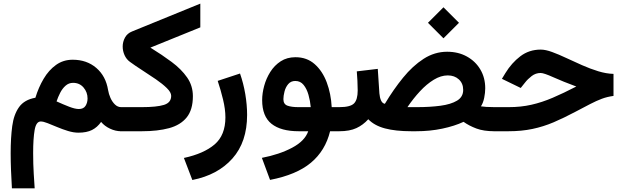

<svg xmlns="http://www.w3.org/2000/svg" viewBox="-20 -715 3398 1046"><path d="M568.8 -224.6Q572.3 -203.1 581.8 -181.6Q591.3 -160.2 606.2 -145.8Q621.1 -131.3 640.1 -131.3H653.3V0H640.1Q608.9 0 579.1 -14.2Q549.3 -28.3 530.8 -50.8Q510.3 -21.5 481.2 -6.8Q452.1 7.8 407.2 7.8Q380.4 7.8 350.3 -1.5Q320.3 -10.7 291.7 -22.7Q263.2 -34.7 239.7 -43.9Q216.3 -53.2 202.1 -53.2Q176.8 -53.2 168.7 -6.6Q160.6 40 160.6 118.7Q160.6 179.2 163.8 231.7Q167 284.2 168.9 311H44.9Q42 259.8 40 212.2Q38.1 164.6 38.1 119.6Q38.1 36.1 46.6 -27.8Q55.2 -91.8 84 -131.8Q112.8 -171.9 172.9 -182.6Q189.9 -238.8 217.8 -285.9Q245.6 -333 285.2 -361.3Q324.7 -389.6 376 -389.6Q452.6 -389.6 504.6 -345Q556.6 -300.3 568.8 -224.6ZM457 -178.7Q457 -212.4 435.3 -238Q413.6 -263.7 377.9 -263.7Q355 -263.7 337.4 -248.3Q319.8 -232.9 307.9 -209.5Q295.9 -186 288.1 -162.6Q324.7 -146 356.9 -133.5Q389.2 -121.1 409.2 -121.1Q435.1 -121.1 446 -138.4Q457 -155.8 457 -178.7Z M799.3 -455.6Q862.8 -416.5 915.3 -377.4Q967.8 -338.4 999.3 -293.2Q1030.8 -248 1030.8 -190.9Q1030.8 -117.2 997.1 -75.4Q963.4 -33.7 901.1 -16.8Q838.9 0 752.9 0H633.8V-131.3H752.4Q834 -131.3 873.3 -143.6Q912.6 -155.8 912.6 -192.9Q912.6 -211.9 888.9 -235.1Q865.2 -258.3 829.3 -283Q793.5 -307.6 755.4 -332Q717.3 -356.4 688 -377.9Q668.5 -392.1 658.4 -414.8Q648.4 -437.5 648.4 -461.4Q648.4 -487.3 660.9 -510.3Q673.3 -533.2 699.2 -543.5L1071.3 -695.3V-565.9Z M1027.8 265.6 981.9 145.5Q1090.3 122.1 1149.2 71.8Q1208 21.5 1208 -75.7Q1208 -119.6 1195.1 -173.1Q1182.1 -226.6 1166 -274.4L1287.6 -314.5Q1306.2 -261.7 1316.2 -202.9Q1326.2 -144 1326.2 -88.9Q1326.2 58.6 1246.3 148.4Q1166.5 238.3 1027.8 265.6Z M1589.8 -403.3Q1651.9 -403.3 1694.3 -365.7Q1736.8 -328.1 1760 -266.4Q1783.2 -204.6 1787.1 -131.3H1828.1V0H1778.3Q1752.4 106 1673.8 171.6Q1595.2 237.3 1451.2 265.1L1406.7 145Q1502.4 126.5 1571.5 89.8Q1640.6 53.2 1659.2 0H1607.4Q1510.3 0 1459.2 -40.5Q1408.2 -81.1 1408.2 -169.9Q1408.2 -206.5 1419.2 -247.1Q1430.2 -287.6 1452.6 -323.2Q1475.1 -358.9 1509.3 -381.1Q1543.5 -403.3 1589.8 -403.3ZM1606 -131.3H1672.9Q1669.9 -165.5 1660.6 -198.2Q1651.4 -231 1634 -252.4Q1616.7 -273.9 1588.9 -273.9Q1564.5 -273.9 1550 -256.6Q1535.6 -239.3 1529.8 -215.8Q1523.9 -192.4 1523.9 -174.8Q1523.9 -147.5 1545.9 -139.4Q1567.9 -131.3 1606 -131.3Z M2396 -675.3 2480.5 -590.8 2396 -506.3 2311.5 -590.8ZM2246.6 0H2220.7Q2135.3 0 2077.4 -15.4Q2019.5 -30.8 1986.3 -65.4Q1958.5 -34.2 1921.6 -17.1Q1884.8 0 1828.6 0H1808.6L1809.1 -131.3H1828.6Q1888.7 -131.3 1908.7 -151.6Q1928.7 -171.9 1928.7 -222.2Q1928.7 -249.5 1927.2 -275.1Q1925.8 -300.8 1923.8 -326.2L2038.1 -339.8L2046.9 -206.1Q2048.8 -183.6 2055.9 -167.7Q2063 -151.9 2076.7 -149.4Q2123.5 -227.5 2175.8 -291.7Q2228 -356 2287.8 -394.5Q2347.7 -433.1 2416 -433.1Q2476.6 -433.1 2523.4 -407.2Q2570.3 -381.3 2596.9 -336.4Q2623.5 -291.5 2623.5 -233.9Q2623.5 -210 2617.9 -182.1Q2612.3 -154.3 2600.1 -135.7Q2612.3 -133.8 2629.4 -132.6Q2646.5 -131.3 2673.3 -131.3H2688V0H2673.8Q2614.7 0 2575.2 -14.9Q2535.6 -29.8 2505.4 -51.3Q2456.5 -28.3 2389.6 -14.2Q2322.8 0 2246.6 0ZM2419.4 -304.2Q2381.8 -304.2 2343 -280.5Q2304.2 -256.8 2267.8 -217.5Q2231.4 -178.2 2199.7 -131.3H2251Q2322.3 -131.3 2379.4 -138.9Q2436.5 -146.5 2470 -166.7Q2503.4 -187 2503.4 -225.1Q2503.4 -260.7 2479.7 -282.5Q2456.1 -304.2 2419.4 -304.2Z M2668.5 -131.3H2751.5Q2817.4 -131.3 2874.8 -144.3Q2932.1 -157.2 2991 -182.4Q3049.8 -207.5 3119.6 -243.7Q3045.9 -271 2994.4 -294.2Q2942.9 -317.4 2925.3 -317.4Q2898.4 -317.4 2876.7 -300.8Q2855 -284.2 2840.3 -265.1L2816.9 -235.8L2714.4 -285.6L2733.4 -316.9Q2767.1 -372.1 2814.7 -408.4Q2862.3 -444.8 2925.8 -444.8Q2952.1 -444.8 2988 -431.6Q3023.9 -418.5 3065.4 -398.9Q3106.9 -379.4 3151.1 -359.9Q3195.3 -340.3 3239 -326.9Q3282.7 -313.5 3322.3 -312.5V-192.4Q3288.6 -188 3259 -177Q3229.5 -166 3195.6 -148.4Q3161.6 -130.9 3114.7 -106Q3052.2 -72.8 2996.1 -48.8Q2939.9 -24.9 2880.6 -12.5Q2821.3 0 2750 0H2668.5Z"/></svg>

Font: Vazirmatn FD
Style: Bold
Weight: 700
Designer: Saber Rastikerdar
Foundry: Saber Rastikerdar
Version: Version 33.001